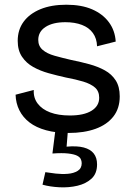

<svg xmlns="http://www.w3.org/2000/svg" viewBox="-20 -550 570 813"><path d="M271 13Q217 13 175 1.5Q133 -10 105 -31.5Q77 -53 62 -83Q47 -113 46 -149L123 -169Q121 -136 139.5 -111.5Q158 -87 192.5 -74Q227 -61 276 -61Q335 -61 367.5 -81Q400 -101 400 -136Q400 -164 382 -179.5Q364 -195 332.5 -204.5Q301 -214 258 -222Q222 -230 186 -240Q150 -250 120.5 -266.5Q91 -283 73 -310Q55 -337 55 -377Q55 -424 80 -458Q105 -492 151 -511Q197 -530 261 -530Q325 -530 370 -510.5Q415 -491 441 -456Q467 -421 470 -374L391 -354Q390 -387 373.5 -410Q357 -433 327 -444.5Q297 -456 257 -456Q204 -456 173 -436Q142 -416 142 -381Q142 -355 160.5 -339Q179 -323 211 -314Q243 -305 282 -296Q322 -288 358.5 -278Q395 -268 424 -252Q453 -236 470 -209.5Q487 -183 487 -142Q487 -91 460 -56.5Q433 -22 384.5 -4.5Q336 13 271 13ZM160 232 172 179Q190 182 216 185Q242 188 267 186Q292 184 309 173.5Q326 163 326 141Q326 132 322 123.5Q318 115 306 109Q294 103 269 100Q244 97 202 100L215 -3H268L262 71Q306 67 334.5 74.5Q363 82 377 100Q391 118 391 146Q391 185 367.5 206.5Q344 228 308 236.5Q272 245 232 243Q192 241 160 232Z"/></svg>

Font: Bricolage Grotesque
Style: Regular
Weight: 400
Designer: Mathieu Triay
Foundry: Atelier Triay
Version: Version 1.001;gftools[0.9.33.dev8+g029e19f]